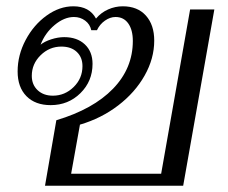

<svg xmlns="http://www.w3.org/2000/svg" viewBox="-20 -590 723 610"><path d="M159 -208Q276 -243 339 -308Q402 -373 402 -460Q402 -495 387.5 -515.5Q373 -536 347 -536Q330 -536 313.5 -524.5Q297 -513 288 -494H270Q266 -513 250.5 -524.5Q235 -536 215 -536Q184 -536 153.5 -510.5Q123 -485 109 -448Q121 -458 142.5 -465Q164 -472 184 -472Q225 -472 249.5 -449Q274 -426 274 -387Q274 -332 235.5 -294Q197 -256 141 -256Q92 -256 64 -284.5Q36 -313 36 -363Q36 -415 61.5 -463Q87 -511 128 -540.5Q169 -570 213 -570Q264 -570 285 -531Q301 -550 323.5 -560Q346 -570 370 -570Q417 -570 443.5 -540.5Q470 -511 470 -461Q470 -404 439.5 -350Q409 -296 355.5 -255Q302 -214 234 -194L206 -38H492L584 -560H661L562 0H123ZM242 -380Q242 -408 224 -425Q206 -442 175 -442Q137 -442 109 -414.5Q81 -387 81 -349Q81 -321 99.5 -303.5Q118 -286 148 -286Q186 -286 214 -313.5Q242 -341 242 -380Z"/></svg>

Font: Fahkwang Light
Style: Italic
Weight: 300
Italic angle: -10°
Version: Version 1.000; ttfautohint (v1.6)